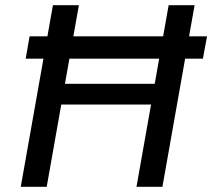

<svg xmlns="http://www.w3.org/2000/svg" viewBox="-20 -720 818 740"><path d="M79 -494 94 -580H778L762 -494ZM506 0 630 -700H730L606 0ZM60 0 184 -700H284L160 0ZM199 -317 214 -397H597L583 -317Z"/></svg>

Font: DM Sans 12pt Medium
Style: Italic
Weight: 500
Italic angle: -10°
Version: Version 4.004;gftools[0.9.30]